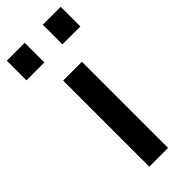

<svg xmlns="http://www.w3.org/2000/svg" viewBox="-277 -754 788 788"><g transform="rotate(-45 116.5 -360.5)"><path d="M66 -500H175V0H66ZM-40 -607V-721H64V-607ZM169 -607V-721H273V-607Z"/></g></svg>

Font: TitilliumWebSemiBold
Style: Bold
Weight: 600
Version: Version 1.001;PS 57.000;hotconv 1.0.70;makeotf.lib2.5.55311